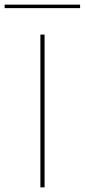

<svg xmlns="http://www.w3.org/2000/svg" viewBox="-40 -807 365 827"><path d="M134 -658H152V0H134ZM-20 -787H305V-772H-20Z"/></svg>

Font: Ysabeau Thin
Style: Regular
Weight: 200
Designer: Christian Thalmann (Catharsis Fonts)
Version: Version 0.003